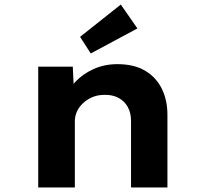

<svg xmlns="http://www.w3.org/2000/svg" viewBox="-20 -824 898 844"><path d="M148 0V-531H300L306 -401L266 -390Q279 -430 311.5 -464.5Q344 -499 391.5 -520.5Q439 -542 496 -542Q568 -542 616.5 -514Q665 -486 690.5 -435.5Q716 -385 716 -319V0H556V-293Q556 -328 541.5 -354Q527 -380 500.5 -394Q474 -408 439 -407Q409 -407 385 -396.5Q361 -386 343.5 -369Q326 -352 317.5 -332Q309 -312 309 -292V0H229Q194 0 174 0Q154 0 148 0ZM379 -589 332 -662 511 -804 584 -699Z"/></svg>

Font: Lexend Giga
Style: Bold
Weight: 700
Version: Version 1.007